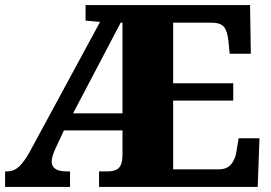

<svg xmlns="http://www.w3.org/2000/svg" viewBox="-20 -734 1064 754"><path d="M0 0V-61H9Q35 -61 55.5 -80.5Q76 -100 98 -140L373 -648L316 -653V-714H962L965 -523H882L877 -573Q873 -613 859 -629Q845 -645 810 -645H660V-407H896V-339H660V-69H839Q871 -69 887.5 -88.5Q904 -108 909 -141L917 -191H999L992 0H369V-61H403Q435 -61 448 -76Q461 -91 461 -126V-222H231L199 -153Q191 -137 187 -123Q183 -109 183 -100Q183 -61 241 -61H255V0ZM267 -289H461V-645H454Z"/></svg>

Font: Noto Serif Telugu Black
Style: Regular
Weight: 900
Designer: Jelle Bosma - Monotype Design Team
Foundry: Monotype Imaging Inc.
Version: Version 2.005; ttfautohint (v1.8.4.7-5d5b)